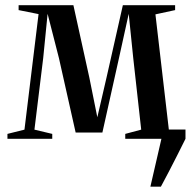

<svg xmlns="http://www.w3.org/2000/svg" viewBox="-20 -522 724 722"><path d="M545.5 180 587 0 570.5 -35H677.5V0Q662 31.5 646.2 62.5Q630.5 93.5 615.2 123Q600 152.5 585 180ZM8 0V-18.5L72 -34.5L125 -469L50 -484V-502.5H256L316 -230L346 -81L380.5 -230L442 -502.5H638.5V-484L564.5 -468L615 -34L676 -18.5V0H451V-18.5L511 -34.5L481 -304L464 -470L427.5 -304L365 -23.5H264.5L201.5 -304L159 -470L142.5 -304L109.5 -34.5L176.5 -18.5V0Z"/></svg>

Font: Merriweather 144pt Medium
Style: Regular
Weight: 500
Version: Version 2.100